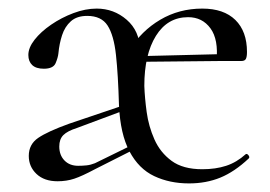

<svg xmlns="http://www.w3.org/2000/svg" viewBox="-20 -415 629 447"><path d="M420 12Q375 12 339 -5Q303 -22 281.5 -62.5Q260 -103 257 -170Q255 -241 250 -287Q245 -333 230.5 -355.5Q216 -378 183 -378Q159 -378 145 -365.5Q131 -353 124.5 -333Q118 -313 116 -291Q115 -281 109.5 -268Q104 -255 82 -255Q64 -255 55 -263.5Q46 -272 46 -287Q46 -304 60.5 -322.5Q75 -341 99 -357.5Q123 -374 151 -384.5Q179 -395 205 -395Q245 -395 275 -369Q305 -343 306 -299Q307 -286 309.5 -275.5Q312 -265 314 -251Q316 -237 316 -215Q317 -187 321.5 -154Q326 -121 339.5 -90.5Q353 -60 379.5 -40.5Q406 -21 451 -21Q482 -21 506.5 -29Q531 -37 552 -56Q555 -58 558.5 -53.5Q562 -49 559 -46Q526 -15 493 -1.5Q460 12 420 12ZM114 7Q83 7 65 -10Q47 -27 47 -52Q47 -79 69 -94Q91 -109 141 -127L283 -175L285 -164L159 -117Q137 -110 127.5 -100.5Q118 -91 118 -74Q118 -54 130 -41.5Q142 -29 162 -29Q172 -29 181.5 -30Q191 -31 201 -35L297 -82L298 -70L201 -21Q171 -5 153 1Q135 7 114 7ZM295 -271 294 -284 496 -289V-273ZM316 -215 282 -299Q309 -343 353 -369Q397 -395 451 -395Q501 -395 528 -368.5Q555 -342 555 -294Q555 -283 552.5 -278Q550 -273 542 -273H484Q489 -323 470 -349Q451 -375 418 -375Q370 -375 343 -331.5Q316 -288 316 -215Z"/></svg>

Font: Cormorant Light
Style: Regular
Weight: 400
Version: Version 4.000